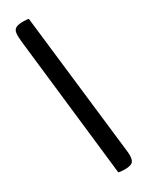

<svg xmlns="http://www.w3.org/2000/svg" viewBox="-258 -839 820 1076"><g transform="rotate(-30 152.5 -301.5)"><path d="M198 200Q184 200 171.5 198.5Q159 197 157 196L54 -709Q50 -745 52.5 -765.5Q55 -786 70 -794.5Q85 -803 119 -803Q135 -803 142.5 -802Q150 -801 153 -799L260 125Q264 167 251.5 183.5Q239 200 198 200Z"/></g></svg>

Font: Sansita Swashed Medium
Style: Regular
Weight: 500
Designer: Pablo Cosgaya
Foundry: Omnibus-Type
Version: Version 1.003; ttfautohint (v1.8.3)